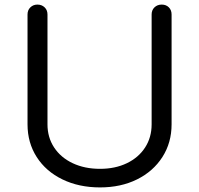

<svg xmlns="http://www.w3.org/2000/svg" viewBox="-20 -801 868 837"><path d="M416 16Q324 16 252 -19Q180 -54 140 -116.5Q100 -179 100 -259V-738Q100 -757 112.5 -769Q125 -781 143 -781Q162 -781 174.5 -769Q187 -757 187 -738V-259Q187 -202 216 -158Q245 -114 297 -89.5Q349 -65 416 -65Q482 -65 533 -89.5Q584 -114 612.5 -158Q641 -202 641 -259V-738Q641 -757 653.5 -769Q666 -781 685 -781Q704 -781 716 -769Q728 -757 728 -738V-259Q728 -179 688 -116.5Q648 -54 577.5 -19Q507 16 416 16Z"/></svg>

Font: Comfortaa Medium
Style: Regular
Weight: 500
Designer: Johan Aakerlund
Foundry: Johan Aakerlund
Version: Version 3.104; ttfautohint (v1.8.1.43-b0c9)